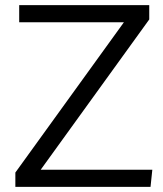

<svg xmlns="http://www.w3.org/2000/svg" viewBox="-20 -730 637 750"><path d="M40 0V-56L464 -643H55V-710H563V-654L139 -67H575L568 0Z"/></svg>

Font: LivvicRegular
Style: Regular
Weight: 400
Designer: Jacques Le Bailly, Baron von Fonthausen
Version: Version 1.001; ttfautohint (v1.8.2)